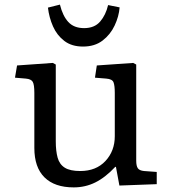

<svg xmlns="http://www.w3.org/2000/svg" viewBox="-20 -799 743 833"><path d="M300 14Q217 14 173 -29.5Q129 -73 129 -157V-396Q129 -432 122 -444Q115 -456 92 -458L45 -462L54 -515L209 -526L222 -519V-186Q222 -144 230 -115Q238 -86 261 -71.5Q284 -57 328 -57Q397 -57 437.5 -100.5Q478 -144 478 -208V-396Q478 -428 472.5 -442Q467 -456 441 -458L392 -462L400 -515L558 -526L571 -519V-102Q571 -79 578 -69Q585 -59 605 -57L660 -53V0L498 6L483 -75H480Q437 -29 393.5 -7.5Q350 14 300 14ZM340 -597Q291 -597 259 -621.5Q227 -646 210 -684.5Q193 -723 188 -766L240 -779Q252 -730 276.5 -703.5Q301 -677 345 -677Q390 -677 414.5 -705.5Q439 -734 449 -777L499 -767Q496 -728 477.5 -688.5Q459 -649 425 -623Q391 -597 340 -597Z"/></svg>

Font: Literata 7pt
Style: Regular
Weight: 400
Designer: Latin by Veronika Burian and Jose Scaglione. Greek by Irene Vlachou. Cyrillic by Vera Evstafieva.
Foundry: TypeTogether
Version: Version 3.002